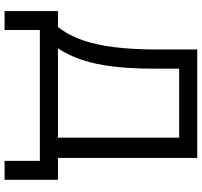

<svg xmlns="http://www.w3.org/2000/svg" viewBox="-42 -704 903 860"><g transform="rotate(90 410.0 -273.5)"><path d="M29 158V-81H100Q137 -127 159 -190Q181 -253 191 -335Q201 -417 201 -518V-705H687V-81H785V158H700V0H114V158ZM196 -81H596V-624H287V-512Q287 -408 277.5 -329Q268 -250 248 -189.5Q228 -129 196 -81Z"/></g></svg>

Font: Nunito Sans 7pt
Style: Regular
Weight: 400
Designer: Vernon Adams
Foundry: Vernon Adams
Version: Version 3.101;gftools[0.9.27]